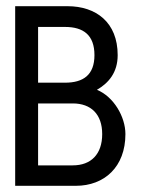

<svg xmlns="http://www.w3.org/2000/svg" viewBox="-20 -600 456 620"><path d="M29 0H225C317 0 385 -61 385 -167C385 -223 347 -288 293 -310C331 -332 360 -366 360 -422C360 -528 290 -580 198 -580H29ZM103 -66V-266H215C274 -266 310 -231 310 -167C310 -102 274 -66 215 -66ZM103 -333V-513H190C249 -513 285 -487 285 -422C285 -358 249 -333 190 -333Z"/></svg>

Font: Charger Sport
Style: Nrw
Weight: 400
Designer: Jasper
Foundry: Cannot Into Space Fonts
Version: Version 1.1